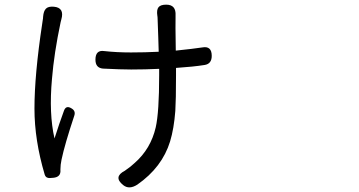

<svg xmlns="http://www.w3.org/2000/svg" viewBox="-20 -769 1540 824"><path d="M508.8 25.4Q464.8 -9.8 515.6 -36.1Q543.9 -55.7 557.6 -69.3Q627 -129.9 648.4 -222.7Q663.1 -288.1 663.1 -446.3V-473.6Q603.5 -470.7 543 -470.7Q500 -470.7 421.9 -474.6Q389.6 -477.5 389.6 -512.7Q389.6 -555.7 427.7 -549.8Q480.5 -543.9 542 -543.9Q601.6 -543.9 661.1 -546.9Q660.2 -567.4 659.2 -609.4Q657.2 -677.7 656.2 -693.4Q656.2 -695.3 655.8 -697.8Q655.3 -700.2 655.3 -701.2Q651.4 -726.6 660.2 -737.8Q668.9 -749 693.4 -749Q736.3 -749 733.4 -702.1Q733.4 -698.2 733.4 -694.3Q732.4 -671.9 734.4 -551.8Q809.6 -559.6 847.7 -565.4Q888.7 -573.2 888.7 -529.3Q888.7 -495.1 858.4 -490.2Q809.6 -482.4 735.4 -477.5V-445.3Q735.4 -339.8 732.4 -293Q726.6 -216.8 710 -162.1Q675.8 -50.8 569.3 23.4Q534.2 45.9 508.8 25.4ZM185.5 -5.9Q175.8 -7.8 171.9 -19.5Q127.9 -168 127.9 -302.7Q127.9 -448.2 161.1 -667Q162.1 -676.8 163.1 -680.7Q165 -690.4 165 -697.3Q167 -721.7 177.2 -731.9Q187.5 -742.2 210.9 -740.2Q257.8 -736.3 243.2 -685.5Q242.2 -679.7 240.2 -673.8Q211.9 -540 203.1 -430.7Q189.5 -281.2 213.9 -174.8Q235.4 -242.2 253.9 -292Q262.7 -319.3 287.1 -303.7Q305.7 -293 298.8 -272.5Q257.8 -149.4 244.1 -84Q239.3 -61.5 239.3 -42V-40Q242.2 -8.8 208 -5.9H207Q191.4 -3.9 185.5 -5.9Z"/></svg>

Font: Bpmf GenSen Rounded R
Style: R
Weight: 400
Foundry: But Ko
Version: Version 1.320